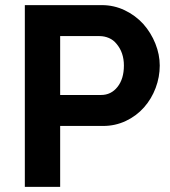

<svg xmlns="http://www.w3.org/2000/svg" viewBox="-20 -730 666 750"><path d="M215 -238H383Q430 -238 471.5 -257.5Q513 -277 543 -311Q572 -344 588 -386.5Q604 -429 604 -474Q604 -517 587 -559.5Q570 -602 540 -636Q509 -670 467 -690Q425 -710 378 -710H77V0H215ZM369 -589Q388 -589 405.5 -581.5Q423 -574 435 -559Q464 -525 464 -474Q464 -422 439 -390.5Q414 -359 375 -359H215V-589Z"/></svg>

Font: RT Raleway Bold
Style: Regular
Weight: 400
Designer: Matt McInerney, Pablo Impallari, Rodrigo Fuenzalida — Edited by Milan Moffatt in April 2016
Foundry: Matt McInerney, Pablo Impallari, Rodrigo Fuenzalida — Edited by Milan Moffatt in April 2016
Version: Version 3.001